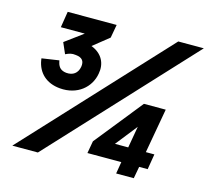

<svg xmlns="http://www.w3.org/2000/svg" viewBox="-101 -818 1018 936"><g transform="rotate(15 408.0 -350.0)"><path d="M188 -330C278 -322 341 -377 353 -448C363 -499 342 -547 284 -569L364 -633L376 -700H129L116 -619H237L146 -552L170 -497C189 -506 201 -510 222 -507C254 -504 267 -488 262 -458C256 -425 233 -408 199 -411C173 -414 159 -426 153 -452L151 -461L64 -448L65 -440C75 -377 119 -336 188 -330ZM561 0H650L661 -60H704L717 -138H674L714 -363H604L411 -122L400 -60H571ZM37 0H166L816 -700H687ZM518 -138 604 -247 585 -138Z"/></g></svg>

Font: Fixel Display 20240404 SemiBold
Style: Italic
Weight: 600
Italic angle: -10°
Designer: AlfaBravo + MacPaw
Foundry: Kyrylo Tkachov, Marchela Mozhyna, Serhii Makarenko, Maria Weinstein, Zakhar Kryvoshyya
Version: Version 1.211;Glyphs 3.2 (3225)